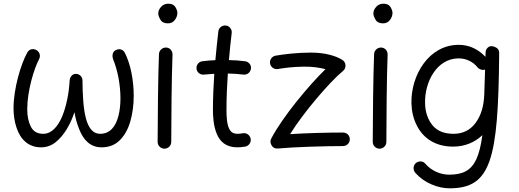

<svg xmlns="http://www.w3.org/2000/svg" viewBox="-20 -768 2808 1039"><path d="M179.2 -495.6C161.1 -507.8 138.2 -502.9 127.9 -483.9C92.8 -421.9 53.2 -287.6 53.2 -182.6C53.2 -145 58.6 -109.9 69.3 -77.6C90.3 -13.2 134.3 29.3 202.1 29.3C231.4 29.3 257.8 20 281.2 1.5C328.1 -36.1 362.8 -98.6 382.8 -161.1C388.2 -128.4 397 -97.2 408.7 -68.4C431.6 -10.3 469.2 29.3 529.3 29.3C569.8 29.3 602.5 16.6 628.4 -9.3C653.8 -34.7 672.9 -68.4 685.1 -110.8C697.3 -153.3 703.6 -199.2 703.6 -249C703.6 -336.4 686 -421.9 656.2 -481C647 -500 627.9 -506.3 608.9 -498C588.9 -489.7 585.4 -469.2 591.8 -448.2C603 -421.4 612.8 -388.7 620.6 -350.1C627.9 -311.5 631.8 -272.9 631.8 -235.4C631.8 -201.7 628.4 -170.4 621.1 -141.6C606.4 -83 575.2 -43.9 522 -43.9C440.4 -43.9 427.7 -179.7 426.3 -333C426.3 -352.5 410.6 -367.7 391.1 -368.2C373 -368.7 358.9 -354 356.9 -332.5C353.5 -267.6 340.3 -196.3 316.9 -139.2C293 -82 258.8 -43.9 213.9 -43.9C182.1 -43.9 160.2 -56.6 147 -82.5C133.8 -107.9 127.4 -139.2 127.4 -176.8C127.4 -275.9 163.6 -395 191.4 -447.8C200.7 -465.3 195.3 -485.4 179.2 -495.6Z M836.4 -694.8C836.4 -685.5 840.3 -674.8 848.1 -661.6C855.5 -648.4 869.1 -641.6 888.7 -641.6C904.8 -641.6 917.5 -647.9 926.8 -660.6C935.5 -672.9 939.9 -685.5 939.9 -698.2C939.9 -707.5 936 -718.3 928.7 -730.5C921.4 -742.2 908.7 -748 891.1 -748C875.5 -748 862.3 -742.7 852.1 -731.4C841.8 -720.2 836.4 -708 836.4 -694.8ZM878.9 -510.7H877.4C858.4 -510.7 841.8 -496.1 840.3 -476.1C835.4 -360.8 833 -101.6 833 0C833 20 849.6 36.6 869.6 36.6C890.6 36.6 906.7 20 906.7 0C906.7 -100.6 908.7 -360.8 913.6 -472.2V-473.6C913.6 -493.2 898.9 -510.3 878.9 -510.7Z M1337.9 -396C1341.3 -415.5 1326.2 -434.1 1306.6 -436.5C1277.8 -440.4 1248.5 -442.4 1218.8 -442.9C1222.7 -491.7 1228 -540.5 1233.9 -589.4C1236.3 -609.4 1221.7 -627.9 1202.1 -629.9C1182.1 -632.3 1163.6 -617.7 1161.6 -598.1C1155.8 -546.9 1149.9 -494.6 1145.5 -442.4C1121.1 -441.4 1097.7 -439.5 1075.2 -436.5C1055.2 -434.6 1041 -415.5 1043.5 -396C1045.4 -376 1064.5 -361.8 1084 -364.3C1102.1 -366.2 1120.6 -367.7 1139.6 -368.7C1135.3 -304.2 1132.3 -239.3 1132.3 -173.3C1132.3 -136.2 1135.3 -86.9 1152.8 -44.4C1169.9 -1.5 1203.6 29.3 1264.2 29.3C1277.3 29.3 1291.5 27.8 1307.1 25.4C1326.7 21.5 1340.3 2 1336.4 -17.6C1332.5 -37.1 1313.5 -50.8 1293.9 -46.9C1283.2 -44.9 1273.4 -43.9 1264.2 -43.9C1246.1 -43.9 1232.9 -50.3 1224.6 -63.5C1208 -88.9 1205.6 -131.8 1205.6 -173.3C1205.6 -239.7 1208.5 -305.2 1212.9 -370.1C1242.7 -369.6 1270.5 -367.7 1297.4 -364.3C1316.9 -361.8 1335.4 -376 1337.9 -396Z M1441.4 -424.8C1444.8 -404.8 1463.9 -391.1 1483.4 -394.5C1515.1 -399.9 1565.4 -406.7 1620.6 -407.2C1669.9 -408.7 1711.4 -401.4 1741.2 -393.6C1649.9 -304.7 1508.3 -134.3 1447.8 -18.1C1441.4 -6.3 1442.4 5.9 1449.7 18.6C1457 31.2 1468.3 37.1 1483.9 35.6C1573.7 27.3 1737.8 22.5 1835.9 22.5C1856.9 22.5 1873 5.9 1873 -14.2C1873 -35.2 1856.9 -50.8 1835.9 -50.8C1756.3 -50.8 1635.3 -47.9 1549.8 -42C1622.1 -159.2 1764.6 -325.2 1836.4 -384.3C1845.7 -392.1 1850.1 -402.3 1849.6 -415C1848.6 -427.7 1842.8 -437.5 1832.5 -443.8C1799.3 -464.8 1741.7 -483.4 1662.1 -483.4C1585.4 -483.4 1514.2 -474.1 1471.7 -466.8C1451.7 -463.4 1438 -444.3 1441.4 -424.8Z M2000.5 -694.8C2000.5 -685.5 2004.4 -674.8 2012.2 -661.6C2019.5 -648.4 2033.2 -641.6 2052.7 -641.6C2068.8 -641.6 2081.5 -647.9 2090.8 -660.6C2099.6 -672.9 2104 -685.5 2104 -698.2C2104 -707.5 2100.1 -718.3 2092.8 -730.5C2085.4 -742.2 2072.8 -748 2055.2 -748C2039.6 -748 2026.4 -742.7 2016.1 -731.4C2005.9 -720.2 2000.5 -708 2000.5 -694.8ZM2043 -510.7H2041.5C2022.5 -510.7 2005.9 -496.1 2004.4 -476.1C1999.5 -360.8 1997.1 -101.6 1997.1 0C1997.1 20 2013.7 36.6 2033.7 36.6C2054.7 36.6 2070.8 20 2070.8 0C2070.8 -100.6 2072.8 -360.8 2077.6 -472.2V-473.6C2077.6 -493.2 2063 -510.3 2043 -510.7Z M2640.6 -518.1C2632.3 -518.6 2625 -515.6 2619.1 -509.8C2612.3 -503.4 2608.4 -495.6 2607.9 -486.3L2606.9 -460.4C2568.4 -501.5 2519.5 -525.4 2462.4 -525.4C2382.8 -525.4 2317.9 -485.8 2272.9 -424.8C2228 -363.8 2204.6 -285.2 2206.5 -207.5C2208 -164.1 2217.3 -124.5 2235.4 -89.4C2270.5 -18.6 2337.9 25.4 2431.6 25.4C2495.6 25.4 2549.3 2.4 2590.3 -36.6C2583 19.5 2571.8 63 2557.6 93.8C2528.8 155.8 2482.9 177.2 2410.6 177.2C2367.2 177.2 2316.4 158.7 2280.8 117.2C2269 102.1 2244.1 101.6 2229 115.7C2214.8 129.4 2214.4 152.8 2228 168C2252.9 195.3 2281.7 215.8 2315.4 230C2348.6 244.1 2380.9 251 2412.6 251C2636.2 251 2676.3 99.1 2681.2 -474.6V-476.6V-481.4V-482.4C2681.2 -497.6 2672.9 -508.3 2656.7 -514.6C2653.3 -516.1 2649.9 -517.1 2646.5 -517.6H2644.5C2643.1 -518.1 2642.1 -518.1 2640.6 -518.1ZM2434.1 -43.9C2383.3 -43.9 2345.2 -59.6 2320.3 -90.3C2295.4 -121.1 2281.7 -159.7 2280.3 -206.5C2276.4 -326.2 2345.2 -452.1 2461.9 -452.1C2504.4 -452.1 2540.5 -432.1 2561.5 -406.7C2570.8 -393.1 2589.4 -386.7 2605 -391.1L2600.6 -258.3C2598.6 -194.3 2583 -142.6 2553.7 -103C2524.4 -63.5 2484.4 -43.9 2434.1 -43.9Z"/></svg>

Font: Mikhak
Style: Regular
Weight: 400
Designer: Amin Abedi
Version: Version 3.2